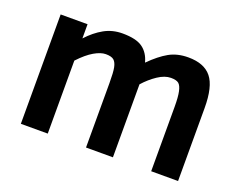

<svg xmlns="http://www.w3.org/2000/svg" viewBox="-89 -686 1053 845"><g transform="rotate(20 437.0 -263.5)"><path d="M681.2 0V-301.8Q681.2 -347.2 675.8 -372.6Q670.4 -397.9 659.4 -407Q648.4 -416 623 -416Q594.2 -416 562 -394.5Q529.8 -373 502 -341.8V0H376V-301.8Q376 -351.6 371.6 -373.8Q367.2 -396 356 -406Q344.7 -416 317.9 -416Q294.4 -416 263.7 -398.2Q232.9 -380.4 196.8 -341.8V0H70.8V-512.2H196.8V-445.8Q231.9 -483.9 270.5 -505.4Q309.1 -526.9 356 -526.9Q419.9 -526.9 450.4 -504.9Q481 -482.9 492.2 -439.9Q536.1 -483.9 574.5 -505.4Q612.8 -526.9 664.1 -526.9Q738.8 -526.9 772.9 -484.4Q807.1 -441.9 807.1 -341.8V0Z"/></g></svg>

Font: Clear Sans
Style: Bold
Weight: 700
Foundry: Intel Corporation
Version: Version 1.00